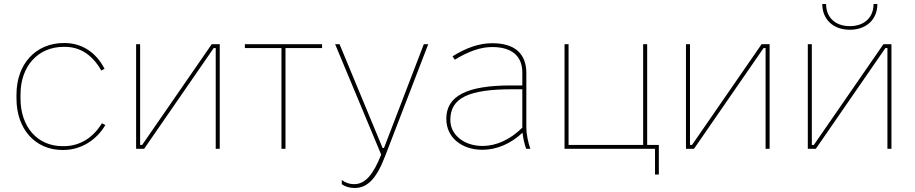

<svg xmlns="http://www.w3.org/2000/svg" viewBox="-20 -740 4549 955"><path d="M291 6H295C380 6 458 -40 504 -118L487 -127C442 -53 375 -13 297 -13H291C167 -13 82 -108 82 -250V-270C82 -411 169 -507 297 -507H302C378 -507 439 -468 484 -389L500 -398C457 -481 386 -526 301 -526H298C158 -526 62 -422 62 -270V-250C62 -98 155 6 291 6Z M657 0H697L1043 -501H1053V0H1073V-520H1033L687 -19H677V-520H657Z M1380 0H1400V-501H1582V-520H1198V-501H1380Z M1744 195C1807 195 1852 150 1895 38L2110 -520H2088L1890 -4H1883L1669 -520H1647L1876 29C1836 130 1796 176 1741 176C1719 176 1698 169 1680 155V176C1697 189 1720 195 1744 195Z M2380 5C2450 5 2521 -25 2579 -80C2582 -52 2589 -22 2597 0H2618C2607 -30 2598 -74 2598 -105V-376C2598 -473 2541 -525 2429 -525H2427C2365 -525 2300 -503 2231 -460L2242 -443C2311 -485 2371 -506 2427 -506H2429C2525 -506 2578 -462 2578 -379V-315H2521C2303 -315 2200 -263 2200 -150V-148C2200 -58 2274 5 2380 5ZM2380 -14C2288 -14 2220 -70 2220 -142V-144C2220 -253 2311 -296 2528 -296H2578V-105C2517 -45 2448 -14 2380 -14Z M3238 128H3257V-19H3199V-520H3179V-19H2808V-520H2788V0H3238Z M3392 0H3432L3778 -501H3788V0H3808V-520H3768L3422 -19H3412V-520H3392Z M4070 -720C4070 -643 4125 -592 4207 -592C4289 -592 4344 -643 4344 -720H4325C4325 -653 4279 -610 4207 -610C4135 -610 4089 -653 4089 -720ZM3998 0H4038L4384 -501H4394V0H4414V-520H4374L4028 -19H4018V-520H3998Z"/></svg>

Font: Fixel Text Thin
Style: Regular
Weight: 100
Width: 4
Designer: AlfaBravo + MacPaw
Foundry: Kyrylo Tkachov, Marchela Mozhyna, Serhii Makarenko, Maria Weinstein, Zakhar Kryvoshyya
Version: Version 1.211